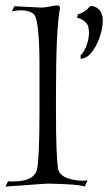

<svg xmlns="http://www.w3.org/2000/svg" viewBox="-27 -687 400 710"><path d="M-7 3 3 -17Q7 -16 11.5 -16Q16 -16 21 -16Q100 -16 110 -62Q114 -78 116.5 -131.5Q119 -185 119 -276V-422Q120 -609 99 -634Q81 -649 51 -649Q33 -649 17 -645L26 -664Q38 -663 63 -662Q88 -661 125 -659Q132 -659 140 -660Q148 -661 158 -663Q177 -667 184 -667Q195 -667 195 -657Q195 -654 194 -652Q187 -613 183.5 -536Q180 -459 180 -343V-275Q180 -192 182 -138.5Q184 -85 188 -62Q194 -35 233 -25Q254 -19 277 -19Q282 -19 287 -19Q292 -19 297 -20L286 3Q273 -2 239 -4.5Q205 -7 152 -8Q143 -8 103.5 -5Q64 -2 -7 3ZM271 -470V-482Q273 -484 277 -489Q281 -494 285 -501Q292 -513 297 -531Q302 -549 302 -567Q302 -578 299.5 -588Q297 -598 289 -605Q276 -618 258 -621L261 -634Q269 -636 276.5 -640Q284 -644 294 -651L302 -660Q307 -665 311 -665Q330 -663 341.5 -649Q353 -635 353 -612Q353 -582 341.5 -549Q330 -516 311.5 -493Q293 -470 271 -470Z"/></svg>

Font: Gideon Roman
Style: Regular
Weight: 400
Designer: Robert E. Leuschke
Foundry: Robert E. Leuschke
Version: Version 2.010